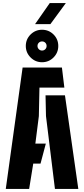

<svg xmlns="http://www.w3.org/2000/svg" viewBox="-20 -1245 554 1265"><path d="M18 0 129 -800H388L404 -668H240L236 -480L213 -299H282L247 -167H199L172 0ZM342 0 283 -480 280 -617H408L496 0ZM257 -835Q213 -835 181.5 -866.5Q150 -898 150 -942Q150 -986.5 181.5 -1017.8Q213 -1049 257 -1049Q301.5 -1049 332.8 -1017.8Q364 -986.5 364 -942Q364 -898 332.8 -866.5Q301.5 -835 257 -835ZM257 -912Q270 -912 278.5 -920.8Q287 -929.5 287 -942Q287 -955 278.5 -963.5Q270 -972 257 -972Q244.5 -972 235.8 -963.5Q227 -955 227 -942Q227 -929.5 235.8 -920.8Q244.5 -912 257 -912ZM211 -1086 308 -1225H414L312 -1086Z"/></svg>

Font: Big Shoulders Stencil Text Black
Style: Regular
Weight: 900
Designer: Patric King
Foundry: XO Type Co
Version: Version 1.000